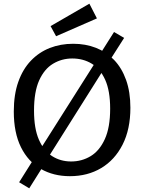

<svg xmlns="http://www.w3.org/2000/svg" viewBox="-20 -948 782 1044"><path d="M600 -774 655 -742 576 -618 561 -598 234 -79 227 -64 139 76 84 43 172 -97 183 -111 515 -635 521 -649ZM360 10Q271 10 202 -29.5Q133 -69 94 -147.5Q55 -226 55 -342Q55 -434 79.5 -503Q104 -572 148 -618Q192 -664 250.5 -687Q309 -710 378 -710Q445 -710 501.5 -688Q558 -666 600 -622.5Q642 -579 665.5 -513.5Q689 -448 689 -362Q689 -245 646.5 -161.5Q604 -78 530 -34Q456 10 360 10ZM367 -70Q425 -70 473 -99Q521 -128 550 -191.5Q579 -255 579 -357Q579 -454 552 -514Q525 -574 478.5 -602Q432 -630 373 -630Q316 -630 268.5 -601.5Q221 -573 193 -511Q165 -449 165 -346Q165 -249 191.5 -188.5Q218 -128 263.5 -99Q309 -70 367 -70ZM285 -751 255 -806 466 -928 507 -848Z"/></svg>

Font: Bitter Thin Medium
Style: Regular
Weight: 500
Version: Version 3.021